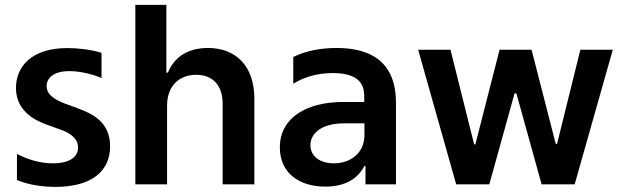

<svg xmlns="http://www.w3.org/2000/svg" viewBox="-20 -747 2527 778"><path d="M203.8 10.3C350.9 10.3 426.1 -52.6 426.1 -154.1C426.1 -256 350.1 -286.9 297.6 -307.2L242.9 -327.4C212.4 -339.5 169 -358 169 -398.4C169 -427.9 193.2 -458.8 261.4 -458.8C307.5 -458.8 360.1 -444.6 391.3 -430.8V-533C346.9 -546.9 292.6 -552.2 252.8 -552.2C104.4 -552.2 44.7 -474.1 44.7 -390.6C44.7 -290.5 132.8 -255 171.9 -241.1L224.8 -221.9C254.3 -211.6 296.2 -191.8 296.2 -149.1C296.2 -111.5 262.8 -85.2 195 -85.2C140.6 -85.2 89.8 -101.6 48.7 -123.6V-17.4C92.3 0.7 148.4 10.3 203.8 10.3Z M657 -319.6C657 -398.4 706 -443.9 774.9 -443.9C842.3 -443.9 882.1 -400.9 882.1 -327.4V0H1010.7V-347.3C1010.7 -479 936.1 -552.6 822.8 -552.6C739 -552.6 685.7 -514.6 660.5 -452.8H654.1V-727.3H528.4V0H657Z M1298.3 9.2C1381.7 9.2 1431.8 -25.6 1456.7 -74.9H1460.9V0H1584.5V-330.3C1584.5 -509.2 1465.9 -552.6 1344.1 -552.6C1284.1 -552.6 1221.6 -542.6 1168.3 -516V-407.7C1208.1 -432.5 1262.1 -451 1327.8 -451C1459.5 -451 1456 -380.3 1456 -345.9V-333.8H1370.7C1224.1 -333.8 1114 -271.3 1114 -149.5C1114 -45.8 1192.5 9.2 1298.3 9.2ZM1332.7 -85.2C1276.3 -85.2 1237.9 -113.6 1237.9 -158.7C1237.9 -205.6 1281.2 -247.2 1374.6 -247.2H1456.7V-199.2C1456.7 -130.3 1404.1 -85.2 1332.7 -85.2Z M1828.5 0H1962.7L2065 -368.6H2072.4L2174.7 0H2308.6L2463.1 -545.5H2331.7L2237.2 -164.1H2231.9L2133.9 -545.5H2004.3L1906.2 -161.9H1901.3L1805.4 -545.5H1674.4Z"/></svg>

Font: TID UI Semi Bold
Style: Regular
Weight: 600
Designer: The TID Project Authors
Foundry: Bakken & Bæck
Version: Version 1.001;hotconv 1.0.109;makeotfexe 2.5.65596